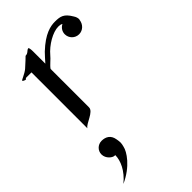

<svg xmlns="http://www.w3.org/2000/svg" viewBox="-224 -481 845 845"><g transform="rotate(-45 198.5 -59.0)"><path d="M127 139.2C122.1 109.9 101.1 98.1 76.2 98.1C51.8 98.1 33.2 117.2 33.2 140.1C33.2 167 58.1 185.1 69.8 185.1H74.2C74.2 219.2 55.2 263.2 9.8 300.3C85.9 266.1 121.1 210 126 185.1C127.9 178.2 129.9 169.9 129.9 162.1C129.9 152.8 127.9 146 127 139.2ZM301.8 -418C274.9 -418 234.9 -411.1 176.8 -356C167 -346.2 153.8 -331.1 141.1 -316.9V-394C141.1 -405.8 139.2 -418 136.2 -418C130.9 -418 125 -412.1 120.1 -408.2C113.8 -402.8 104 -402.8 104 -402.8C104 -402.8 83 -381.8 62 -363.8C44.9 -349.1 16.1 -339.8 16.1 -335.9C16.1 -332 26.9 -328.1 30.8 -328.1C34.2 -328.1 35.2 -333 35.2 -333H70.8V15.1C82 -3.9 141.1 -17.1 141.1 -44.9V-284.2C149.9 -297.9 172.9 -314.9 182.1 -327.1C211.9 -362.8 262.2 -392.1 296.9 -392.1C305.2 -392.1 312 -391.1 317.9 -387.2C303.2 -379.9 293 -365.2 293 -348.1C293 -323.2 313 -303.2 337.9 -303.2C361.8 -303.2 380.9 -321.8 383.8 -346.2C384.8 -348.1 384.8 -349.1 384.8 -351.1C384.8 -356.9 382.8 -366.2 376 -376C354 -413.1 335.9 -418 301.8 -418Z"/></g></svg>

Font: Pierce
Style: Roman
Weight: 500
Version: Version 0.2.0